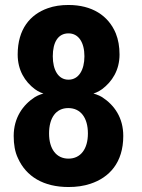

<svg xmlns="http://www.w3.org/2000/svg" viewBox="-20 -741 571 771"><path d="M120 -351C72 -320 35 -268 35 -195C35 -161 40 -131 52 -106C85 -32 155 10 255 10C287 10 316 6 343 -3C419 -28 475 -88 475 -195C475 -269 439 -319 390 -351C377 -359 355 -367 344 -367V-363C355 -363 378 -374 390 -383C430 -413 460 -459 460 -522C460 -554 455 -582 445 -607C415 -679 349 -721 255 -721C225 -721 197 -717 172 -708C101 -683 51 -624 51 -522C51 -459 80 -413 120 -383C132 -374 154 -363 166 -363V-367C154 -367 133 -359 120 -351ZM255 -104C206 -104 177 -143 177 -205C177 -268 205 -307 254 -307C304 -307 333 -268 333 -205C333 -143 304 -104 255 -104ZM255 -421C214 -421 192 -460 192 -515C192 -571 213 -607 255 -607C296 -607 319 -570 319 -515C319 -460 296 -421 255 -421Z"/></svg>

Font: Asimov
Style: EdgeExtreme
Weight: 500
Designer: Google
Version: Version 2.000980: 2014